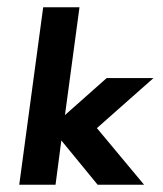

<svg xmlns="http://www.w3.org/2000/svg" viewBox="-20 -509 450 529"><path d="M403 -294H274L159 -192L199 -489H99L33 0H133L149 -122L249 0H377L247 -156Z"/></svg>

Font: Hussar Tani
Style: Kurs
Weight: 700
Foundry: Cannot Into Space Fonts
Version: Version 0.92